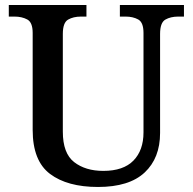

<svg xmlns="http://www.w3.org/2000/svg" viewBox="-20 -734 767 764"><path d="M370 10Q248 10 179 -42Q110 -94 110 -217V-603Q110 -645 88.5 -656.5Q67 -668 38 -668H15V-714H324V-668H302Q272 -668 251 -656Q230 -644 230 -599V-210Q230 -124 275 -89Q320 -54 391 -54Q471 -54 511 -95Q551 -136 551 -207V-603Q551 -645 530 -656.5Q509 -668 480 -668H457V-714H712V-668H689Q659 -668 638 -656Q617 -644 617 -599V-205Q617 -105 555.5 -47.5Q494 10 370 10Z"/></svg>

Font: Noto Serif Tibetan Medium
Style: Regular
Weight: 500
Designer: Monotype Design Team
Foundry: Monotype Imaging Inc.
Version: Version 2.103; ttfautohint (v1.8.4.7-5d5b)